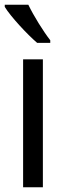

<svg xmlns="http://www.w3.org/2000/svg" viewBox="-26 -786 271 806"><path d="M93 -766H-6V-757C19 -716 89 -641 130 -606H185V-617C156 -654 115 -720 93 -766ZM154 0V-537H71V0Z"/></svg>

Font: Noto Sans Sinhala Condensed
Style: Regular
Weight: 400
Width: 3
Designer: Jelle Bosma - Monotype Design Team
Foundry: Monotype Imaging Inc.
Version: Version 2.006